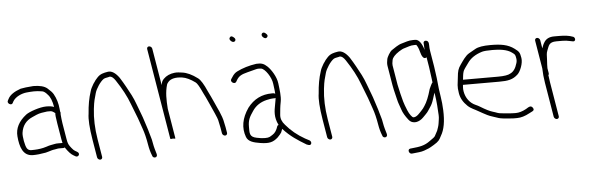

<svg xmlns="http://www.w3.org/2000/svg" viewBox="-62 -826 3577 1128"><g transform="rotate(-5 1726.5 -262.0)"><path d="M107.8 -55C129.8 -55 155.1 -57.7 183.5 -63L201.7 -68C214.7 -71.7 223.5 -75.5 237.7 -77C249.2 -78.2 253.2 -81 264.5 -81H289.5C292.2 -81 294.7 -82 297 -84C314.9 -57.2 330.7 -40.2 344.5 -33L356.7 -26C372 -17.6 388.5 -40.5 367.3 -52L355.2 -59C350.1 -61.7 343.7 -67.8 336.1 -77.5C320.7 -97 316.9 -102.8 311.9 -133L296.2 -227C293.7 -241.9 291.7 -264 290.5 -276.5C289.5 -286.1 293.1 -288 288.5 -297C288.4 -301.7 288 -306.3 287.2 -311C284.2 -344.5 275.2 -374.5 260.2 -401C254.6 -411 243.4 -423.2 226.6 -437.5C209.9 -451.8 182.6 -459 144.6 -459C110 -456.5 84.8 -453.5 69.1 -450C29.7 -436.1 4.6 -418.4 -6.1 -397L-11.4 -387C-20.8 -371 7.4 -354 15.4 -370L20.7 -380C35.5 -405.4 72.7 -422.3 103.7 -425C133.2 -427.6 156.3 -430.1 194.3 -423.5C203.8 -421.9 214.1 -414.4 225.2 -401C239.6 -386.6 249.8 -361.6 255.7 -326C245.6 -330.7 230.4 -333 210 -333C172.3 -333 108.3 -310.8 89 -295.9C43.3 -260.4 22.3 -219.5 26.2 -173C31.4 -109.9 48.6 -55 107.8 -55ZM266.2 -227 281.9 -133C283.2 -125 284.7 -117.7 286.5 -111H260.8C252.6 -111 246.4 -110.5 242.3 -109.5C222.1 -104.7 215.6 -106.1 189.8 -97L171.7 -92C150.6 -87.1 127.7 -85 100.8 -85C89.5 -85 81 -89.3 75.2 -98C64.6 -113.8 54.8 -169.3 57.8 -190.5C63.5 -232 85.2 -261 122.8 -277.5C129.6 -280.5 138.2 -284.3 148.6 -289C168.8 -298.1 188.8 -299.5 212.5 -303H232.5C239.9 -303 249 -298.3 259.9 -289C258.1 -283.7 260.2 -263 266.2 -227Z M511.5 -9 493.8 -115C483.2 -179.2 481.1 -238.9 487.6 -294.1C493.5 -343.9 497.8 -352.8 506.8 -385.9C513.8 -411.5 540.5 -451.7 560.6 -465C568.8 -470.5 585.4 -470.9 596.9 -475C607.6 -475 618.7 -466.3 630.2 -449C664.6 -397.4 690.1 -349.3 706.6 -304.7C713.1 -287.2 720.7 -267.7 729.4 -246.2C749.4 -196.5 743.5 -206.7 763 -153C772.2 -127.6 780.1 -95.6 786.5 -57C790.6 -32.3 796.6 -10.7 804.3 8C807.7 28.3 838.9 24.8 832.2 2C826.9 -15.8 819.2 -40.7 815.3 -64.2C812.9 -78.9 810.3 -90.1 807.7 -97.7C800.3 -119.4 797.9 -135.4 789.2 -160.2C779 -189 773.6 -212 762.7 -239C747.6 -276.4 734 -321.1 715.8 -355.5C697.2 -390.5 679.5 -424.4 654.9 -463C632.3 -494.3 610 -508 588 -504.4C561.8 -500 543.2 -495.7 525.9 -477.4C514.9 -465.8 507.9 -457 504.9 -451C501 -446.3 497.7 -441.3 494.9 -436C488.1 -422.9 482.2 -415.1 477.7 -398C465.4 -361.1 457.6 -318.1 454.2 -269C448.9 -237 452.1 -185.7 463.8 -115L481.5 -9C482.8 -1.1 491.1 6 499 6C506.9 6 512.8 -1.1 511.5 -9Z M1254.7 -86 1249 -120 1239.9 -163C1238.6 -170.3 1232.5 -187.3 1221.4 -214L1210.4 -238C1206.4 -246 1201.6 -256.7 1196 -270C1186.5 -292.9 1173 -318.8 1163.5 -339C1144.8 -381.7 1128.2 -408.5 1113.6 -419.5C1080.5 -444.6 1049.8 -458.7 1021.6 -462C1007.8 -463.6 995.4 -466.3 978.6 -464.5C951.3 -461.5 929.2 -451.5 912.6 -434.5C900.9 -422.5 899.8 -414.7 896.6 -399L860.2 -617C858.9 -625.2 850.6 -632 842.2 -632C833.9 -632 828.9 -625.2 830.2 -617L919.5 -81C920 -78.3 925 -78 934.7 -80C945 -78 950 -78.3 949.5 -81L920.2 -257C916.1 -311.7 915.5 -355.4 928.5 -399.5C929.7 -403.8 933.3 -409.2 939.1 -415.5C953.7 -431.5 981.5 -438.5 1020.5 -432.9C1043.2 -429.6 1068.6 -417.7 1096.9 -397C1105.5 -391.3 1118.5 -369.1 1136 -330.5C1139.1 -323.5 1143.4 -315 1148.7 -305C1157.2 -289 1174.7 -246 1182.7 -230L1193.9 -205C1203.5 -183 1208.7 -169.7 1209.5 -165L1219 -120L1224.7 -86C1226 -78.1 1234.3 -71 1242.2 -71C1250.1 -71 1256 -78.1 1254.7 -86Z M1514.9 -626.8C1524.4 -618.6 1532.2 -618.1 1538.1 -625.2C1546.2 -634.9 1539 -642.1 1530.9 -649C1514.4 -664.3 1496.6 -642.4 1514.9 -626.8ZM1320.3 -643.5C1314.5 -636.5 1316.3 -628.8 1325.7 -620.5C1343.8 -604.4 1362 -626.1 1344.4 -640C1336.3 -646.9 1328.2 -653 1320.3 -643.5ZM1333.9 -379 1340.9 -391C1354.5 -412.5 1368.6 -420.7 1405.9 -430.2C1429.2 -436.1 1445.9 -440.4 1455.9 -443.2C1465.9 -446 1476.4 -446.4 1487.5 -444.5C1510.2 -440.6 1545.8 -388.5 1550.1 -349.5C1552.7 -325.9 1556.3 -307.9 1556.7 -290C1552.9 -292.7 1549 -294 1545 -294H1537C1477.6 -294 1429.6 -270 1393 -222C1352.8 -163.8 1342.9 -107.2 1363.3 -52.3C1373.7 -24.3 1404.4 -16 1443.3 -9.7C1496.5 -1.2 1519.7 -7.3 1548.5 -33C1560.1 -44.9 1567.9 -54.2 1571.8 -61L1579.5 -81C1623.1 -33.4 1663.2 -8 1714.8 23C1724.3 26.8 1730.6 28.3 1733.6 27.5C1746.1 24.2 1745.1 6.6 1733 0C1728.9 -1.6 1720.8 -5.9 1708.6 -12.8C1664.5 -37.7 1627.6 -68.1 1597.7 -104C1580.5 -122.7 1573 -142.9 1575.1 -164.5C1577.8 -192.2 1578.3 -207.5 1584.9 -241C1590.9 -271.7 1584.5 -311.7 1580 -350C1575.5 -388 1547.3 -432.4 1525.6 -453C1505.5 -472 1490.1 -477.1 1460.9 -475C1417.6 -468.7 1379.1 -457 1345.3 -440C1333.3 -433.9 1323.1 -423.9 1314.7 -410L1306.7 -398C1297.1 -383.2 1323.1 -364.5 1333.9 -379ZM1556.7 -266C1556.4 -260 1554.4 -247.5 1550.7 -228.5C1543.2 -189.8 1536.3 -154.1 1560.3 -106C1555.9 -104.7 1553.2 -102.5 1552.3 -99.5C1545 -75.9 1534.4 -59.9 1520.5 -51.6C1504.3 -41.9 1502 -36 1473.8 -36C1459.9 -36 1444 -38 1426 -42C1383 -50.3 1386.1 -72.5 1386 -109.4C1385.9 -150.8 1396.2 -167.9 1419.4 -202C1438.9 -230.8 1466.9 -249.4 1503.3 -258C1520.5 -262 1533.4 -264 1542 -264H1550C1552.7 -264 1554.9 -264.7 1556.7 -266Z M1868.5 -9 1850.8 -115C1840.2 -179.2 1838.1 -238.9 1844.6 -294.1C1850.5 -343.9 1854.8 -352.8 1863.8 -385.9C1870.8 -411.5 1897.5 -451.7 1917.6 -465C1925.8 -470.5 1942.4 -470.9 1953.9 -475C1964.6 -475 1975.7 -466.3 1987.2 -449C2021.6 -397.4 2047.1 -349.3 2063.6 -304.7C2070.1 -287.2 2077.7 -267.7 2086.4 -246.2C2106.4 -196.5 2100.5 -206.7 2120 -153C2129.2 -127.6 2137.1 -95.6 2143.5 -57C2147.6 -32.3 2153.6 -10.7 2161.3 8C2164.7 28.3 2195.9 24.8 2189.2 2C2183.9 -15.8 2176.2 -40.7 2172.3 -64.2C2169.9 -78.9 2167.3 -90.1 2164.7 -97.7C2157.3 -119.4 2154.9 -135.4 2146.2 -160.2C2136 -189 2130.6 -212 2119.7 -239C2104.6 -276.4 2091 -321.1 2072.8 -355.5C2054.2 -390.5 2036.5 -424.4 2011.9 -463C1989.3 -494.3 1967 -508 1945 -504.4C1918.8 -500 1900.2 -495.7 1882.9 -477.4C1871.9 -465.8 1864.9 -457 1861.9 -451C1858 -446.3 1854.7 -441.3 1851.9 -436C1845.1 -422.9 1839.2 -415.1 1834.7 -398C1822.4 -361.1 1814.6 -318.1 1811.2 -269C1805.9 -237 1809.1 -185.7 1820.8 -115L1838.5 -9C1839.8 -1.1 1848.1 6 1856 6C1863.9 6 1869.8 -1.1 1868.5 -9Z M2451.1 -510 2452.1 -498C2453 -486.3 2452.3 -479.7 2453.7 -470C2440.9 -512.7 2424 -534 2403.1 -534H2390.1C2362.3 -534 2345.9 -525.3 2323.4 -519.7C2302.1 -514.5 2276.7 -495.5 2261.7 -485.6C2250.7 -478.4 2232.2 -447.8 2230.2 -434C2228.6 -423.2 2225.7 -410.4 2228.1 -396L2247.3 -280.5C2248.9 -270.8 2250.8 -261.3 2253 -252L2266.2 -197C2272.9 -167.2 2276.5 -165.2 2287 -132.2C2292.7 -114.4 2304.6 -93.8 2322.8 -70.5C2347.6 -38.7 2386.9 -51.7 2409.9 -75.5C2414.8 -80.5 2420.3 -86.2 2426.6 -92.5C2442.8 -108.8 2441.7 -111.7 2457 -133.5C2465.3 -145.2 2472.2 -160.6 2477.9 -179.5C2483.5 -198.5 2487.3 -210.3 2489.2 -215L2491.4 -202C2498 -162.1 2500.4 -117.6 2502.3 -82C2503.4 -62.5 2499.9 -53.4 2497.8 -34.3C2496.1 -19.3 2489.5 -3 2485.5 9L2469.3 39.3C2466.7 44.2 2456.2 52.8 2437.8 65C2404 90.4 2375.9 94.2 2328.5 99L2318.7 100C2299.6 103.3 2309.3 133.1 2327.6 130L2337.5 129C2357.9 126.7 2381.8 125.5 2399.3 119C2425.6 109.3 2427.5 109.5 2458.7 90.6C2489.3 72.1 2493.2 64.2 2504.8 41C2525.5 7.1 2534.4 -42.7 2531.6 -108.4C2530.3 -137.5 2527.8 -163.2 2524.1 -185.5C2520.4 -207.8 2518 -224.3 2516.9 -235L2510.2 -299L2500.7 -368L2485.2 -461C2483.3 -472.3 2482.4 -484 2482.4 -496L2481.6 -507C2479.9 -517.2 2474.3 -522.7 2464.8 -523.5C2456.7 -524.2 2449.8 -517.9 2451.1 -510ZM2480 -300C2481.4 -292 2482.4 -284 2483 -276C2481.3 -274.7 2479.9 -273 2478.9 -271L2473.5 -261C2469.5 -253 2466.1 -245.7 2463.2 -239C2451 -195.2 2437.7 -162.8 2423.4 -142C2415.3 -130.3 2413.6 -126.2 2402.3 -115C2393 -105.7 2373.3 -79.3 2352.9 -81.5C2349.9 -81.8 2345.1 -86.1 2338.7 -94.2C2332.3 -102.4 2326.4 -113 2321 -126C2302.1 -171.5 2298.5 -189.1 2289 -228L2277.2 -281L2258.1 -396C2257 -402 2258 -412.4 2260.9 -427.2C2263.9 -441.9 2278 -457.6 2303.3 -474.3C2316.7 -483.1 2328.4 -488.8 2338.4 -491.2C2358.1 -496.1 2370.8 -504 2395.1 -504H2407.1C2414.5 -495.1 2420.7 -480.8 2425.7 -461.1C2431.5 -438.3 2442.9 -412.3 2461.1 -426L2470.7 -368Z M2663 -276C2665.2 -294 2666 -310.8 2671.4 -325.8C2673.9 -333 2684.2 -348.4 2702 -372C2720 -398.4 2748.8 -417.8 2788.4 -430C2799.2 -433.3 2819.9 -435 2850.6 -435C2889.5 -435 2936.2 -430.6 2963.8 -409.5C2980.8 -396.5 2981.8 -397.7 2985.7 -374C2987.4 -364 2986.7 -354.3 2983.5 -345C2975.1 -315.5 2961.6 -296.5 2943 -288C2930.4 -280 2905.7 -276 2869 -276ZM2660 -246H2874C2925.2 -246 2955 -250.8 2985.3 -279.7C3001.3 -295 3021.1 -341.8 3015.8 -373.7C3010.2 -407.2 3005.7 -412.1 2981.3 -430.5C2944.1 -458.5 2901.5 -465 2840.5 -465C2798.6 -465 2768.9 -460 2751.4 -450.1C2738.4 -442.7 2725.5 -435.4 2712.7 -428.2C2689.6 -415.3 2671.3 -385.2 2657.5 -366C2641.5 -343.7 2637.3 -329.4 2633.8 -291.5C2630.1 -252.3 2624.4 -243.6 2631.9 -199C2636.6 -170.4 2651.2 -144.5 2675.6 -121.5C2694.9 -103.2 2717.3 -96.2 2738.1 -83.5C2754.6 -73.4 2769.9 -66.4 2787.1 -57.1C2802.8 -48.6 2834.8 -40.4 2852 -33.8C2861 -30.3 2888.7 -27.1 2935 -24H2960C2982.7 -24 3007.4 -31.3 3034.3 -46L3053.7 -56C3062.4 -60.8 3063.6 -67.6 3057.3 -76.5C3046.6 -91.4 3035.8 -84.5 3016 -72C2994 -60 2973.3 -54 2953.8 -54C2923.3 -54 2893.5 -57.9 2870 -60C2847.7 -62 2846.9 -66.1 2819.8 -73.9C2803.7 -78.5 2780.1 -90.3 2748.8 -109.5C2740.6 -114.5 2732.6 -118.7 2724.7 -122C2690.6 -136.4 2667 -168.2 2660.4 -207.5C2657.3 -226.7 2659.6 -233.5 2660 -246Z M3105.1 -468 3132.7 -302C3133.4 -274 3136.1 -245.3 3141 -216L3174.8 -13C3176.2 -5.1 3184.4 2 3192.3 2C3200.3 2 3206.2 -5.1 3204.8 -13L3171 -216C3168.9 -228.7 3167.3 -240.7 3166 -252L3164.9 -259C3167.8 -261.7 3168.8 -265.3 3168 -270L3163 -300C3162.8 -311.7 3163.4 -328 3164.9 -349C3166.6 -373.3 3164.4 -387.2 3171.7 -404C3183 -430 3183.2 -453 3229.6 -453H3264C3279.7 -453 3294.4 -451.2 3308.4 -447.8C3322.3 -444.2 3330.8 -443.3 3333.9 -445C3344.7 -450.9 3339.8 -469.8 3326.4 -472C3308.1 -479.3 3281.9 -483 3247.8 -483H3218.6C3191.7 -483 3172.4 -474.2 3160.5 -456.5C3150.3 -441.4 3149.3 -434.7 3143.2 -419L3135.1 -468C3133.7 -475.9 3125.5 -483 3117.6 -483C3109.6 -483 3103.7 -475.9 3105.1 -468Z"/></g></svg>

Font: MewTooHand
Style: Lta
Weight: 400
Designer: Mew Too, Robert Jablonski
Version: Version 0.77